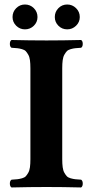

<svg xmlns="http://www.w3.org/2000/svg" viewBox="-20 -823 407 845"><path d="M113.8 -522.9Q113.8 -543.5 111.8 -558.1Q109.9 -572.8 104.2 -582.5Q98.6 -592.3 93.3 -597.9Q87.9 -603.5 76.7 -606.7Q65.4 -609.9 56.4 -610.8Q47.4 -611.8 30.8 -612.8Q23.4 -617.2 23.4 -629.9Q23.4 -642.6 30.8 -647Q110.8 -645 185.1 -645Q256.8 -645 336.9 -647Q344.2 -642.6 344.2 -629.9Q344.2 -617.2 336.9 -612.8Q320.3 -611.8 311.3 -610.8Q302.2 -609.9 291 -606.7Q279.8 -603.5 274.4 -597.9Q269 -592.3 263.4 -582.5Q257.8 -572.8 255.9 -558.1Q253.9 -543.5 253.9 -522.9V-122.1Q253.9 -101.6 255.9 -86.9Q257.8 -72.3 263.4 -62.5Q269 -52.7 274.4 -47.1Q279.8 -41.5 291 -38.3Q302.2 -35.2 311.3 -34.2Q320.3 -33.2 336.9 -32.2Q344.2 -27.8 344.2 -15.1Q344.2 -2.4 336.9 2Q256.8 0 185.1 0Q110.8 0 30.8 2Q23.4 -2.4 23.4 -15.1Q23.4 -27.8 30.8 -32.2Q47.4 -33.2 56.4 -34.2Q65.4 -35.2 76.7 -38.3Q87.9 -41.5 93.3 -47.1Q98.6 -52.7 104.2 -62.5Q109.9 -72.3 111.8 -86.9Q113.8 -101.6 113.8 -122.1ZM35.2 -748Q35.2 -771 51.3 -787.1Q67.4 -803.2 89.8 -803.2Q112.8 -803.2 128.9 -787.1Q145 -771 145 -748Q145 -725.6 128.9 -709.7Q112.8 -693.8 89.8 -693.8Q67.4 -693.8 51.3 -709.7Q35.2 -725.6 35.2 -748ZM221.2 -748Q221.2 -771 237.1 -787.1Q252.9 -803.2 275.9 -803.2Q298.3 -803.2 314.7 -787.1Q331.1 -771 331.1 -748Q331.1 -725.6 314.7 -709.7Q298.3 -693.8 275.9 -693.8Q252.9 -693.8 237.1 -709.7Q221.2 -725.6 221.2 -748Z"/></svg>

Font: Common Serif
Style: Bold
Weight: 700
Designer: Philipp H. Poll, Khaled Hosny
Foundry: Stefan Peev, Context Ltd.
Version: Version 1.026